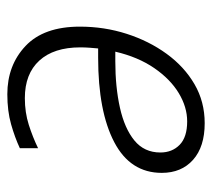

<svg xmlns="http://www.w3.org/2000/svg" viewBox="-48 -534 592 537"><g transform="rotate(-90 248.5 -266.0)"><path d="M172 10Q106 10 69.5 -22.5Q33 -55 33 -110Q33 -198 119 -243Q205 -288 355 -288H381Q382 -298 383 -311.5Q384 -325 384 -338Q384 -412 347 -452.5Q310 -493 242 -493Q202 -493 167.5 -482Q133 -471 102 -456V-507Q132 -521 169 -531.5Q206 -542 253 -542Q334 -542 388 -491Q442 -440 442 -339Q442 -271 422 -208.5Q402 -146 366 -96.5Q330 -47 281 -18.5Q232 10 172 10ZM177 -39Q217 -39 256 -62.5Q295 -86 326 -131Q357 -176 372 -240H345Q273 -240 215 -227Q157 -214 123.5 -186.5Q90 -159 90 -114Q90 -81 111.5 -60Q133 -39 177 -39Z"/></g></svg>

Font: Noto Sans Light
Style: Italic
Weight: 300
Italic angle: -12°
Designer: Monotype Design Team
Foundry: Monotype Imaging Inc.
Version: Version 2.013; ttfautohint (v1.8.4.7-5d5b)